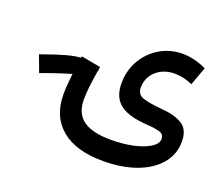

<svg xmlns="http://www.w3.org/2000/svg" viewBox="-112 -623 1175 1010"><g transform="rotate(20 475.5 -118.0)"><path d="M366.7 -220.7C365.2 -221.2 364.3 -222.2 363.3 -222.7C364.3 -228 365.2 -233.9 366.2 -240.2L256.8 -260.3C256.3 -257.8 255.9 -254.9 255.4 -252.4C233.4 -251 206.5 -246.1 174.8 -237.3C142.6 -228.5 98.1 -213.9 41 -193.4L75.7 -100.6C94.7 -107.9 119.6 -117.2 150.4 -127.4C180.7 -137.7 211.4 -147.5 242.2 -156.7C236.8 -109.4 233.9 -70.8 233.9 -41C233.9 42.5 261.2 106.4 315.9 151.9C370.1 196.8 447.8 219.2 548.3 219.2C618.2 219.2 680.2 209.5 733.9 189.9C840.8 150.4 904.8 77.6 904.8 -17.6C904.8 -62.5 891.1 -93.8 863.3 -111.3C835.4 -128.9 798.8 -139.6 753.4 -143.1C701.7 -147.5 664.1 -153.8 640.1 -161.6C616.2 -168.9 604 -186.5 604 -213.4C604 -288.6 667 -342.3 746.6 -342.3C779.8 -342.3 813.5 -335 848.1 -319.8L885.3 -422.4C839.4 -443.8 794.9 -454.6 752.4 -454.6C706.1 -454.6 663.6 -443.4 625.5 -420.9C587.4 -397.9 557.1 -367.7 534.7 -329.1C512.2 -290.5 501 -247.1 501 -198.7C501 -83.5 577.6 -48.8 699.7 -40C727.1 -38.6 750.5 -35.2 770 -30.3C789.6 -25.4 799.3 -13.7 799.3 4.9C799.3 22.9 788.1 39.1 765.6 53.2C720.7 82 642.1 100.1 550.8 100.1C409.7 100.1 344.2 52.2 344.2 -50.8C344.2 -93.3 349.1 -140.6 362.3 -218.3Z"/></g></svg>

Font: Estedad SemiBold
Style: Regular
Weight: 600
Designer: Amin Abedi
Version: Version 7.3